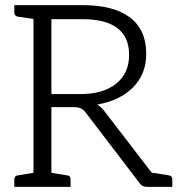

<svg xmlns="http://www.w3.org/2000/svg" viewBox="-20 -731 708 751"><path d="M641 -45Q654 -43 654 -29V0H556Q535 0 525 -16L315 -291Q306 -303 295.5 -307.5Q285 -312 266 -312H181V-55L243 -45Q256 -44 256 -29V0H36V-29Q36 -43 49 -45L111 -55V-657L49 -666Q36 -669 36 -682V-711H302Q424 -711 488 -663Q552 -615 552 -520Q552 -441 500 -389Q448 -337 360 -322Q372 -316 387 -298L573 -56ZM295 -363Q383 -363 434 -403.5Q485 -444 485 -516Q485 -656 302 -656H181V-363Z"/></svg>

Font: Aleo Light
Style: Regular
Weight: 300
Designer: Alessio Laiso
Foundry: Alessio Laiso
Version: Version 2.000